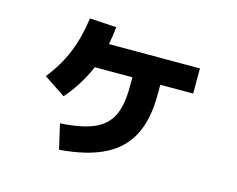

<svg xmlns="http://www.w3.org/2000/svg" viewBox="-91 -742 1120 908"><g transform="rotate(15 469.0 -288.0)"><path d="M509.8 -341.8V-390.6H325.7Q287.1 -298.3 218.8 -219.7L113.3 -290Q168.5 -359.4 200 -436Q231.4 -512.7 244.1 -607.4L375 -599.6Q370.6 -557.1 362.3 -513.7H807.6V-390.6H646.5V-341.8Q646.5 -221.7 606.4 -143.3Q566.4 -64.9 482.4 -22.7Q398.4 19.5 263.7 30.3L235.4 -91.8Q339.8 -97.7 398.9 -123.3Q458 -148.9 483.9 -200.9Q509.8 -252.9 509.8 -341.8Z"/></g></svg>

Font: Pretendard JP ExtraBold
Style: Regular
Weight: 800
Designer: Base glyphs from Inter by Rasmus Andersson; Hangeul glyphs from Noto Sans CJK(Source Han Sans) by Jang Soo-young and Kan
Foundry: Kil Hyung-jin
Version: Version 1.309